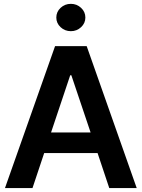

<svg xmlns="http://www.w3.org/2000/svg" viewBox="-20 -964 726 984"><path d="M146.5 0H5.4L262.2 -727.5H424.3L680.7 0H540L480 -179.7H206.5ZM339.8 -578.1 241.7 -285.2H444.3L345.7 -578.1ZM343.3 -804.2Q312.5 -804.2 290.5 -824.7Q268.6 -845.2 268.6 -874Q268.6 -903.3 290.5 -923.8Q312.5 -944.3 343.3 -944.3Q373.5 -944.3 395.5 -923.8Q417.5 -903.3 417.5 -874Q417.5 -845.2 395.5 -824.7Q373.5 -804.2 343.3 -804.2Z"/></svg>

Font: Inter Tight SemiBold
Style: Regular
Weight: 600
Designer: Rasmus Andersson
Foundry: rsms
Version: Version 3.004; ttfautohint (v1.8.4.7-5d5b)